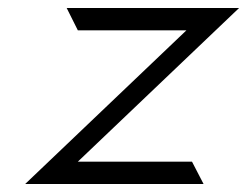

<svg xmlns="http://www.w3.org/2000/svg" viewBox="-20 -471 619 481"><path d="M490 -10 461 -66H175L579 -451H147L175 -395H447L43 -10Z"/></svg>

Font: Charger Pro
Style: LitExtObl
Weight: 300
Designer: Jasper
Foundry: Cannot Into Space Fonts
Version: Version 1.09